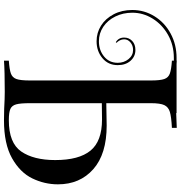

<svg xmlns="http://www.w3.org/2000/svg" viewBox="9 -850 930 989"><g transform="rotate(90 474.5 -355.0)"><path d="M929 -188Q929 -119 898.5 -56Q868 7 794.5 48.5Q721 90 599 90L540 89Q487 86 453 86Q345 86 292 90V65Q337 62 358 54.5Q379 47 386.5 26Q394 5 394 -43V-667Q394 -715 386.5 -736Q379 -757 358 -764.5Q337 -772 292 -775V-800Q345 -796 453 -796Q572 -796 638 -800V-775Q581 -772 556 -764.5Q531 -757 521 -736Q511 -715 511 -667V-437L626 -439Q773 -439 851 -370Q929 -301 929 -188ZM804 -174Q804 -296 755.5 -355.5Q707 -415 595 -415Q538 -415 511 -414V-43Q511 5 517 27Q523 49 540.5 57Q558 65 599 65Q716 65 760 1Q804 -63 804 -174ZM562 -785H278Q212 -785 159 -755Q106 -725 75.5 -676Q45 -627 45 -571Q45 -523 64.5 -483.5Q84 -444 117.5 -421.5Q151 -399 192 -399Q238 -399 270.5 -425.5Q303 -452 303 -496Q303 -528 284 -551.5Q265 -575 237 -575Q214 -575 198 -561.5Q182 -548 182 -529Q182 -517 187.5 -506.5Q193 -496 200 -490L197 -486Q173 -500 173 -529Q173 -554 190.5 -570.5Q208 -587 237 -587Q270 -587 292.5 -562Q315 -537 315 -496Q315 -447 279 -417Q243 -387 192 -387Q148 -387 111.5 -410Q75 -433 53 -475Q31 -517 31 -571Q31 -633 63.5 -685.5Q96 -738 152.5 -768.5Q209 -799 278 -799H562Z"/></g></svg>

Font: Myanmar April Display
Style: Regular
Weight: 400
Designer: Khon Soe Zaw Thu
Foundry: Myanmar OS
Version: Version 2.50 April 12, 2019